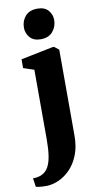

<svg xmlns="http://www.w3.org/2000/svg" viewBox="-138 -829 573 1118"><g transform="rotate(-10 149.0 -270.0)"><path d="M42.5 243Q28.5 243 16 242.2Q3.5 241.5 -6 240Q-15.5 238.5 -20 237L-27.5 186Q-18.5 186 -3.8 184Q11 182 26.5 174.5Q50 163 64 138.2Q78 113.5 84.2 73.8Q90.5 34 90.5 -22.5L90 -435.5L27 -456.5V-508.5L217 -547H226L253 -525.5L253.5 -17Q253.5 48.5 234 97.2Q214.5 146 182.8 178.2Q151 210.5 114 226.5Q77 242.5 42.5 243ZM157 -604Q115.5 -604 94 -629.2Q72.5 -654.5 72.5 -686.5Q72.5 -727 97 -755Q121.5 -783 168.5 -783H169.5Q211 -783 232.5 -758.5Q254 -734 254 -701.5Q254 -662 229.5 -633Q205 -604 158 -604Z"/></g></svg>

Font: Merriweather 72pt Black
Style: Regular
Weight: 900
Version: Version 2.100